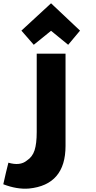

<svg xmlns="http://www.w3.org/2000/svg" viewBox="-46 -1026 582 1166"><path d="M352 -140Q352 97 130 119Q57 125 -26 93Q-9 16 5 -38Q76 -17 117 -51Q151 -73 164 -113.5Q177 -154 177 -224V-243V-700H352ZM264 -839 159 -754 84 -840 264 -1006 440 -840 368 -754Z"/></svg>

Font: Repo
Style: ExtraBold
Weight: 800
Designer: Stefan Peev
Foundry: Context Ltd
Version: Version 001.000